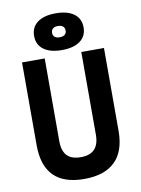

<svg xmlns="http://www.w3.org/2000/svg" viewBox="-100 -999 787 1075"><g transform="rotate(-10 293.0 -461.5)"><path d="M290.9 9.8Q60.1 9.8 60.1 -222.7V-693.4H189V-222.7Q189 -168.5 214.1 -141.1Q239.3 -113.8 293.2 -113.8Q397 -113.8 397 -222.7V-693.4H525.9V-222.7Q525.9 -106.4 466.1 -48.3Q406.4 9.8 290.9 9.8ZM292.9 -722.7Q226.1 -722.7 189.2 -750.1Q152.3 -777.5 152.3 -827.2Q152.3 -877 189.3 -904.3Q226.2 -931.6 293.1 -931.6Q359.9 -931.6 396.7 -904.2Q433.6 -876.8 433.6 -827.1Q433.6 -777.3 396.6 -750Q359.7 -722.7 292.9 -722.7ZM292.7 -795.4Q311.5 -795.4 321.5 -803.7Q331.5 -812 331.5 -827.2Q331.5 -842.8 321.5 -851.1Q311.5 -859.4 292.7 -859.4Q274.4 -859.4 264.4 -851.1Q254.4 -842.8 254.4 -827.2Q254.4 -812 264.4 -803.7Q274.4 -795.4 292.7 -795.4Z"/></g></svg>

Font: Cascadia Mono PL
Style: Regular
Weight: 400
Monospace: yes
Designer: Aaron Bell
Foundry: Saja Typeworks
Version: Version 2102.003